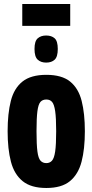

<svg xmlns="http://www.w3.org/2000/svg" viewBox="-20 -927 461 957"><path d="M18 -273Q18 -361 34 -424Q50 -487 92 -520.5Q134 -554 211 -554Q288 -554 329.5 -520.5Q371 -487 387 -424Q403 -361 403 -273Q403 -184 386.5 -121Q370 -58 328.5 -24Q287 10 211 10Q135 10 93 -24Q51 -58 34.5 -121Q18 -184 18 -273ZM162 -273Q162 -206 166.5 -172Q171 -138 182 -126Q193 -114 211 -114Q228 -114 239 -126Q250 -138 255 -172Q260 -206 260 -273Q260 -339 255 -373Q250 -407 239.5 -419Q229 -431 211 -431Q192 -431 181.5 -419Q171 -407 166.5 -373Q162 -339 162 -273ZM210 -615Q184 -615 168 -629.5Q152 -644 152 -683Q152 -722 168 -736Q184 -750 210 -750Q237 -750 252.5 -736Q268 -722 268 -683Q268 -644 252.5 -629.5Q237 -615 210 -615ZM91 -798V-907H330V-798Z"/></svg>

Font: Georama Condensed
Style: Bold
Weight: 700
Width: 3
Designer: Jean-Baptiste Levee
Foundry: Production Type
Version: Version 1.000